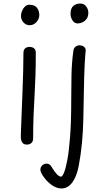

<svg xmlns="http://www.w3.org/2000/svg" viewBox="-20 -805 591 1089"><path d="M113 -506Q113 -517 117.5 -524.5Q122 -532 130 -535.5Q138 -539 147 -539Q163 -539 173 -531Q183 -523 183 -506Q183 -432 181 -374Q179 -316 176 -263.5Q173 -211 170.5 -153Q168 -95 168 -20Q168 -3 158 6Q148 15 133 15Q118 15 110.5 8Q103 1 100.5 -9.5Q98 -20 98 -31Q98 -41 99.5 -78Q101 -115 103 -168.5Q105 -222 107.5 -283Q110 -344 111.5 -402.5Q113 -461 113 -506ZM99 -714Q99 -728 105 -743Q111 -758 121.5 -768Q132 -778 146 -778Q171 -778 183 -767.5Q195 -757 199 -743.5Q203 -730 203 -721Q203 -698 187 -680Q171 -662 148 -662Q128 -662 113.5 -677.5Q99 -693 99 -714ZM396 -515Q398 -533 408.5 -540.5Q419 -548 431 -548Q444 -548 452 -543Q460 -538 463.5 -531Q467 -524 466 -517Q465 -507 463.5 -490Q462 -473 460.5 -444.5Q459 -416 457.5 -369Q456 -322 455 -250Q454 -188 452.5 -124Q451 -60 445 4.5Q439 69 427 133Q419 176 404.5 205.5Q390 235 371 249.5Q352 264 329 264Q301 264 272 243.5Q243 223 220 187Q214 177 211.5 169.5Q209 162 209 157Q209 147 214 139.5Q219 132 227 127.5Q235 123 244 123Q253 123 260 127.5Q267 132 273 142Q287 166 301 181.5Q315 197 327 197Q333 197 342.5 175.5Q352 154 361.5 104.5Q371 55 377.5 -28.5Q384 -112 384 -236Q384 -307 385.5 -379.5Q387 -452 396 -515ZM380 -726Q380 -758 396 -771.5Q412 -785 435 -785Q456 -785 468.5 -769Q481 -753 481 -733Q481 -712 471.5 -698.5Q462 -685 448 -678.5Q434 -672 421 -672Q402 -672 391 -689.5Q380 -707 380 -726Z"/></svg>

Font: Playpen Sans Light
Style: Regular
Weight: 300
Designer: Laura Meseguer, Veronika Burian, José Scaglione
Foundry: TypeTogether
Version: Version 1.001